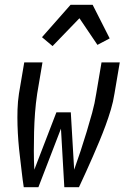

<svg xmlns="http://www.w3.org/2000/svg" viewBox="-20 -780 540 800"><path d="M309 0H248L234 -244L140 0H79Q74 -32 70.5 -64Q67 -96 63 -128Q59 -160 56.5 -192.5Q54 -225 53 -257.5Q52 -290 53 -323.5Q54 -357 59 -390L81 -520H157L135 -390Q129 -350 126 -310Q123 -270 122 -230.5Q121 -191 121 -151.5Q121 -112 123 -73L215 -312H275L289 -73Q303 -112 316 -151.5Q329 -191 341 -230.5Q353 -270 364 -310Q375 -350 381 -390L403 -520H479L457 -390Q452 -357 442 -323.5Q432 -290 420 -257.5Q408 -225 394.5 -192.5Q381 -160 367 -128Q353 -96 338.5 -64Q324 -32 309 0ZM199 -588 155 -625 274 -760H366L437 -620L386 -593L311 -704Z"/></svg>

Font: Iosevka Term Curly
Style: Italic
Weight: 400
Italic angle: -9°
Designer: Belleve Invis
Foundry: Belleve Invis
Version: Version 32.3.0